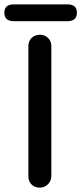

<svg xmlns="http://www.w3.org/2000/svg" viewBox="-49 -859 372 879"><path d="M186 -51Q185 -29 169.5 -14.5Q154 0 133 0Q110 0 95.5 -14.5Q81 -29 81 -51V-649Q81 -671 96 -685.5Q111 -700 135 -700Q155 -700 170.5 -685.5Q186 -671 186 -649ZM14 -762Q-29 -762 -29 -801Q-29 -839 14 -839H260Q303 -839 303 -801Q303 -762 260 -762Z"/></svg>

Font: Quicksand Light SemiBold
Style: Regular
Weight: 600
Version: Version 3.006